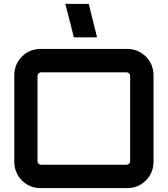

<svg xmlns="http://www.w3.org/2000/svg" viewBox="-20 -973 868 993"><path d="M482 -780 439 -953H318L362 -780ZM189 0H639C713 0 774 -60 774 -135V-585C774 -660 713 -720 639 -720H189C114 -720 54 -660 54 -585V-135C54 -60 114 0 189 0ZM192 -121C183 -121 174 -129 174 -139V-581C174 -591 183 -599 192 -599H635C644 -599 653 -591 653 -581V-139C653 -129 644 -121 635 -121Z"/></svg>

Font: Orbitron SemiBold
Style: Regular
Weight: 600
Designer: Matt McInerney
Foundry: The League of Moveable Type
Version: Version 2.001